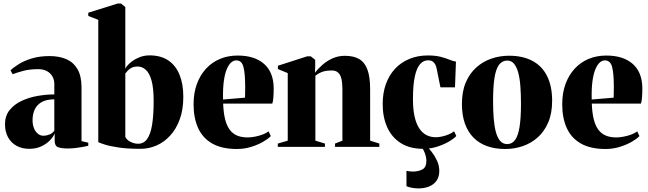

<svg xmlns="http://www.w3.org/2000/svg" viewBox="-20 -837 3691 1094"><path d="M147 11Q105 11 73.8 -6.5Q42.5 -24 25.5 -55.5Q8.5 -87 8.5 -129.5Q8.5 -177 34.8 -209.8Q61 -242.5 103.2 -262.2Q145.5 -282 194.5 -290.5Q243.5 -299 289.5 -299V-358.5Q289.5 -382 278.8 -401.2Q268 -420.5 247.5 -431.8Q227 -443 197 -443Q149 -443 111.2 -432.8Q73.5 -422.5 52 -414L40 -436Q57 -453 87.5 -472Q118 -491 161.8 -504.2Q205.5 -517.5 262 -517.5Q318 -517.5 358.8 -499.5Q399.5 -481.5 422 -442.2Q444.5 -403 444.5 -339.5V-33L483 -24V-6.5Q472.5 -4 453.8 -0.2Q435 3.5 411.8 6.2Q388.5 9 364 9Q330.5 9 311 1.8Q291.5 -5.5 291.5 -34.5V-77Q283.5 -56.5 263.5 -36.2Q243.5 -16 214 -2.5Q184.5 11 147 11ZM228 -63.5Q243.5 -63.5 261.8 -70.5Q280 -77.5 289.5 -93V-271Q245.5 -271 218.2 -255.8Q191 -240.5 178.2 -213.8Q165.5 -187 165.5 -152Q165.5 -126.5 173.5 -106.5Q181.5 -86.5 195.8 -75Q210 -63.5 228 -63.5Z M483 -746V-764.5L650.5 -817H669.5L694 -797V-445Q699.5 -458.5 719.2 -476.8Q739 -495 768.5 -508.2Q798 -521.5 832 -521.5Q896.5 -521.5 939.2 -492.5Q982 -463.5 1003.2 -410.5Q1024.5 -357.5 1024.5 -285.5Q1024.5 -213 1004.5 -157.8Q984.5 -102.5 950 -64.8Q915.5 -27 871.8 -8Q828 11 780.5 11Q705 11 654.2 3.2Q603.5 -4.5 575.5 -13.8Q547.5 -23 540 -27V-724ZM765 -458Q742.5 -458 728.5 -450.2Q714.5 -442.5 706.5 -433Q698.5 -423.5 694 -418V-56.5Q703 -39 724.2 -28.5Q745.5 -18 767 -18Q799 -18 818.5 -45.2Q838 -72.5 846.8 -126.8Q855.5 -181 855.5 -261.5Q855.5 -337 843 -379.8Q830.5 -422.5 809.8 -440.2Q789 -458 765 -458Z M1330 12Q1244.5 12 1189.8 -19Q1135 -50 1109 -107.2Q1083 -164.5 1083 -242.5Q1083 -307.5 1101.8 -358.5Q1120.5 -409.5 1154.2 -446Q1188 -482.5 1233.8 -501.5Q1279.5 -520.5 1334.5 -520.5Q1430 -520.5 1484 -473.5Q1538 -426.5 1539.5 -337Q1539.5 -303 1537.5 -280.2Q1535.5 -257.5 1531.5 -246.5H1251.5Q1253.5 -194 1262.8 -157.2Q1272 -120.5 1289 -97.8Q1306 -75 1331.2 -64.5Q1356.5 -54 1390 -54Q1418.5 -54 1453.8 -63.2Q1489 -72.5 1510.5 -88.5L1523 -61.5Q1509 -46.5 1479.2 -29.2Q1449.5 -12 1410.8 0Q1372 12 1330 12ZM1251 -270 1376 -280.5Q1376.5 -297 1376.8 -311.8Q1377 -326.5 1377 -343Q1377 -418 1367.2 -455.5Q1357.5 -493 1326 -493Q1310.5 -493 1296.5 -480.5Q1282.5 -468 1271.5 -441.2Q1260.5 -414.5 1255 -372.2Q1249.5 -330 1251 -270Z M1619.5 -35.5V-420.5L1563.5 -443.5V-462.5L1730 -516H1751L1776 -496V-458.5L1774.5 -423Q1793 -446.5 1818.2 -468.5Q1843.5 -490.5 1875.5 -504.8Q1907.5 -519 1945.5 -519Q1996 -519 2027.5 -500Q2059 -481 2074 -439.2Q2089 -397.5 2089 -329V-35.5L2141.5 -19V0H1889V-19L1931 -35.5V-328.5Q1931 -363.5 1925.5 -387.2Q1920 -411 1906.8 -423.2Q1893.5 -435.5 1871 -435.5Q1846 -435.5 1829.2 -431.5Q1812.5 -427.5 1800 -420.5Q1787.5 -413.5 1777 -405.5V-35.5L1831.5 -19V0H1563V-19Z M2392.5 11Q2315.5 11 2264 -21.5Q2212.5 -54 2186.5 -111.5Q2160.5 -169 2160.5 -244.5Q2160.5 -307.5 2179 -358.5Q2197.5 -409.5 2231.5 -445.8Q2265.5 -482 2313 -501.5Q2360.5 -521 2417.5 -521Q2462 -521 2491.8 -513Q2521.5 -505 2542 -496.5Q2562.5 -488 2578 -486L2572.5 -339.5H2489.5L2468 -446Q2465.5 -460.5 2459.2 -471.2Q2453 -482 2443.5 -487.8Q2434 -493.5 2419 -493.5Q2393 -493.5 2373.5 -471.5Q2354 -449.5 2343.5 -400.8Q2333 -352 2333 -271.5Q2333 -213 2342.5 -171.8Q2352 -130.5 2369.5 -104.5Q2387 -78.5 2411 -66.8Q2435 -55 2463.5 -55Q2478.5 -55 2497.8 -59Q2517 -63 2535.8 -70.8Q2554.5 -78.5 2567.5 -89L2580 -62Q2566.5 -47 2537.2 -30Q2508 -13 2470.2 -1Q2432.5 11 2392.5 11ZM2363.5 236.5Q2346 236.5 2328 233.2Q2310 230 2296 224V136.5Q2304.5 138.5 2315 139.5Q2325.5 140.5 2332 140.5Q2364.5 140.5 2387 128.2Q2409.5 116 2409.5 79.5Q2409.5 65 2405.2 49.5Q2401 34 2394 20.2Q2387 6.5 2379 -2.5L2396.5 -6.5L2411.5 -2.5Q2423.5 7.5 2440.2 29Q2457 50.5 2470 78.2Q2483 106 2483 137Q2483 171 2467.2 193Q2451.5 215 2424.5 225.8Q2397.5 236.5 2363.5 236.5Z M2612 -244.5Q2612 -316 2634.2 -367.8Q2656.5 -419.5 2694.5 -453.2Q2732.5 -487 2780.5 -503.2Q2828.5 -519.5 2880.5 -519.5Q2958.5 -519.5 3013.5 -490.2Q3068.5 -461 3097.2 -403.8Q3126 -346.5 3126 -262.5Q3126 -191.5 3103.8 -139.5Q3081.5 -87.5 3043.8 -54Q3006 -20.5 2958 -4.2Q2910 12 2858 12Q2801 12 2755.5 -4.2Q2710 -20.5 2678 -52.8Q2646 -85 2629 -133Q2612 -181 2612 -244.5ZM2870 -16Q2898 -16 2915.2 -40Q2932.5 -64 2940.5 -114.8Q2948.5 -165.5 2948.5 -245.5Q2948.5 -298.5 2945.2 -343.5Q2942 -388.5 2933.2 -421.8Q2924.5 -455 2909.2 -473.5Q2894 -492 2871 -492Q2841.5 -492 2823.5 -468Q2805.5 -444 2797.5 -393Q2789.5 -342 2789.5 -260.5Q2789.5 -208 2793 -163.5Q2796.5 -119 2805.2 -85.8Q2814 -52.5 2829.8 -34.2Q2845.5 -16 2870 -16Z M3430.5 12Q3345 12 3290.2 -19Q3235.5 -50 3209.5 -107.2Q3183.5 -164.5 3183.5 -242.5Q3183.5 -307.5 3202.2 -358.5Q3221 -409.5 3254.8 -446Q3288.5 -482.5 3334.2 -501.5Q3380 -520.5 3435 -520.5Q3530.5 -520.5 3584.5 -473.5Q3638.5 -426.5 3640 -337Q3640 -303 3638 -280.2Q3636 -257.5 3632 -246.5H3352Q3354 -194 3363.2 -157.2Q3372.5 -120.5 3389.5 -97.8Q3406.5 -75 3431.8 -64.5Q3457 -54 3490.5 -54Q3519 -54 3554.2 -63.2Q3589.5 -72.5 3611 -88.5L3623.5 -61.5Q3609.5 -46.5 3579.8 -29.2Q3550 -12 3511.2 0Q3472.5 12 3430.5 12ZM3351.5 -270 3476.5 -280.5Q3477 -297 3477.2 -311.8Q3477.5 -326.5 3477.5 -343Q3477.5 -418 3467.8 -455.5Q3458 -493 3426.5 -493Q3411 -493 3397 -480.5Q3383 -468 3372 -441.2Q3361 -414.5 3355.5 -372.2Q3350 -330 3351.5 -270Z"/></svg>

Font: Merriweather 144pt ExtraBold
Style: Regular
Weight: 800
Version: Version 2.100